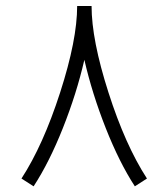

<svg xmlns="http://www.w3.org/2000/svg" viewBox="-20 -642 570 650"><path d="M93.8 -11.2 52.7 -37.6Q126 -150.4 183.6 -328.9Q241.2 -507.3 241.2 -621.6H290Q290 -507.3 347.2 -328.9Q404.3 -150.4 477.5 -37.6L436.5 -11.2Q383.8 -92.3 337.9 -208.5Q292 -324.7 265.6 -439.5Q239.3 -325.2 193.1 -209Q147 -92.8 93.8 -11.2Z"/></svg>

Font: AzarMehrMonospaced
Style: SansRegular
Weight: 1
Designer: Amin Abedi
Version: Version 1.00